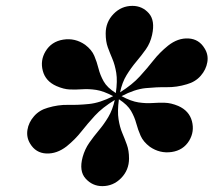

<svg xmlns="http://www.w3.org/2000/svg" viewBox="-20 -812 727 654"><path d="M261.5 -277Q269 -304 284 -325.5Q299 -347 316.5 -367.8Q334 -388.5 348.8 -413.2Q363.5 -438 371 -471.5Q328.5 -445.5 303.2 -418Q278 -390.5 257 -363.8Q236 -337 207 -313.5Q173.5 -287.5 137.5 -289.2Q101.5 -291 82.5 -323Q69.5 -344.5 73.5 -369.8Q77.5 -395 95.8 -416Q114 -437 143 -445Q178 -455.5 212 -454.8Q246 -454 283.2 -457.8Q320.5 -461.5 365.5 -484.5Q332.5 -502 307.5 -505.8Q282.5 -509.5 261 -508Q239.5 -506.5 218.2 -507.2Q197 -508 172 -519Q135 -535.5 125.8 -570.8Q116.5 -606 135 -637Q155 -670.5 195.2 -677Q235.5 -683.5 270 -659.5Q292.5 -642.5 301.2 -621.8Q310 -601 315.5 -578.8Q321 -556.5 333 -535Q345 -513.5 374.5 -495Q380.5 -536.5 376 -563.8Q371.5 -591 363 -611Q354.5 -631 347.2 -650.8Q340 -670.5 340 -698Q340 -737 366.8 -764.5Q393.5 -792 431 -792Q464.5 -792 486.8 -767Q509 -742 498 -693Q492 -665.5 477 -644.2Q462 -623 444.2 -602Q426.5 -581 411.2 -556.2Q396 -531.5 389 -497.5Q431 -524 456.2 -551.8Q481.5 -579.5 502.5 -606.2Q523.5 -633 552.5 -656.5Q586 -683 622 -681Q658 -679 677 -647Q690.5 -625.5 686.2 -600.2Q682 -575 663.8 -554Q645.5 -533 616.5 -525Q582 -514.5 547.8 -515Q513.5 -515.5 476 -511.8Q438.5 -508 394 -484.5Q426.5 -467 451.8 -463.2Q477 -459.5 498.2 -461Q519.5 -462.5 541 -462Q562.5 -461.5 587.5 -451Q624.5 -434.5 633.8 -399.2Q643 -364 624.5 -333Q604.5 -300 564.5 -294.2Q524.5 -288.5 490.5 -312Q468 -329 459 -349.5Q450 -370 444.2 -391.5Q438.5 -413 426.5 -434Q414.5 -455 385 -474Q379.5 -432.5 383.8 -405.8Q388 -379 396.5 -359Q405 -339 412.2 -319Q419.5 -299 419.5 -272Q419.5 -233 392.8 -205.5Q366 -178 328.5 -178Q295 -178 271.8 -203.5Q248.5 -229 261.5 -277Z"/></svg>

Font: Bodoni* 16pt
Style: Bold Italic
Weight: 700
Italic angle: -13°
Version: Version 2.3